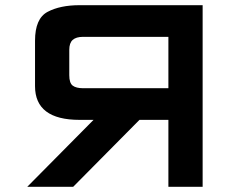

<svg xmlns="http://www.w3.org/2000/svg" viewBox="-20 -720 901 740"><path d="M85 0 340.5 -258H287Q201 -258 158 -290.5Q115 -323 115 -388V-563Q115 -648.5 163.2 -674.2Q211.5 -700 287 -700H695H761V0H629V-258H517.5L262 0ZM300 -380H629V-578H300Q273.5 -578 260.2 -566.2Q247 -554.5 247 -528V-430Q247 -400 260.2 -390Q273.5 -380 300 -380Z"/></svg>

Font: Science Gothic
Style: Regular
Weight: 400
Designer: Thomas Phinney, Vassil Kateliev, Brandon Buerkle
Foundry: Font Detective LLC
Version: Version 1.018